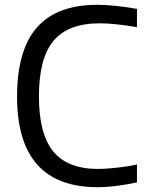

<svg xmlns="http://www.w3.org/2000/svg" viewBox="-20 -770 629 799"><path d="M386 9Q51 9 51 -368Q51 -562 134 -656Q217 -750 385 -750Q419 -750 462.5 -745.5Q506 -741 550 -733V-657Q502 -665 463.5 -669Q425 -673 395 -673Q264 -673 203 -600.5Q142 -528 142 -369Q142 -213 201.5 -140Q261 -67 388 -67Q404 -67 425.5 -68.5Q447 -70 469.5 -72.5Q492 -75 513.5 -78.5Q535 -82 550 -86V-11Q515 -3 469 3Q423 9 386 9Z"/></svg>

Font: Encode Sans Normal
Style: Regular
Weight: 400
Designer: Pablo Impallari, Andres Torresi
Foundry: Pablo Impallari, Andres Torresi
Version: Version 1.000; ttfautohint (v1.00) -l 8 -r 50 -G 200 -x 14 -